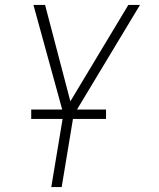

<svg xmlns="http://www.w3.org/2000/svg" viewBox="-20 -540 640 775"><path d="M229 215H187L236 -80L115 -520H162L264 -131L498 -520H545L277 -75ZM408 -60H106V-98H408Z"/></svg>

Font: Iosevka Aile XLt Obl
Style: Regular
Weight: 200
Italic angle: -9°
Designer: Belleve Invis
Foundry: Belleve Invis
Version: Version 31.1.0; ttfautohint (v1.8.4)